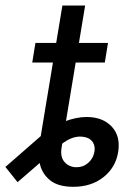

<svg xmlns="http://www.w3.org/2000/svg" viewBox="-80 -681 496 709"><path d="M190.9 8.8Q135.7 8.8 106.2 -14.4Q76.7 -37.6 67.9 -73Q59.1 -108.4 64.9 -144.5L92.8 -314H176.8L147.5 -136.7Q141.6 -101.1 158.7 -82.3Q175.8 -63.5 202.6 -63.5Q227.5 -63.5 245.8 -79.6Q264.2 -95.7 268.6 -120.1Q272.5 -141.6 262.2 -156.7Q252 -171.9 230 -175.3Q213.4 -178.2 197.8 -174.6Q182.1 -170.9 168 -162.8Q153.8 -154.8 141.1 -143.6L-15.1 -8.3L-60.1 -64.5L70.8 -178.7Q109.9 -213.4 155.3 -231.2Q200.7 -249 239.7 -249Q299.3 -249 332.5 -213.6Q365.7 -178.2 356.4 -120.1Q347.2 -62.5 302.2 -26.9Q257.3 8.8 190.9 8.8ZM73.2 -195.3 150.4 -660.6H234.4L157.2 -195.3ZM39.1 -450.2 50.8 -522.5H318.8L307.1 -450.2Z"/></svg>

Font: Inter 28pt
Style: Italic
Weight: 400
Italic angle: -9.3988°
Designer: Rasmus Andersson
Foundry: rsms
Version: Version 4.001;git-66647c0bb